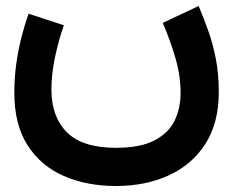

<svg xmlns="http://www.w3.org/2000/svg" viewBox="-20 -378 784 646"><path d="M527.6 -301Q552 -244.6 569.8 -184.4Q587.6 -124.1 587.6 -65.2Q587.6 -13.1 567 28.7Q546.4 70.4 498.9 94.8Q451.4 119.3 370.5 119.3Q257 119.3 205 67Q153 14.8 153 -76.9Q153 -129.2 165.3 -186.6Q177.6 -244 194.9 -293L76.2 -331.8Q63.2 -295.7 52.3 -253.1Q41.4 -210.4 34.8 -163.4Q28.2 -116.3 28.2 -65.9Q28.2 41.1 72.6 110.5Q116.9 179.9 194.2 213.9Q271.5 247.8 370.4 247.8Q469.5 247.8 547.7 212.1Q625.9 176.4 671 106.1Q716.1 35.8 716.1 -68.1Q716.1 -129 706.4 -179Q696.8 -228.9 681.4 -272.5Q666 -316.2 648.4 -357.8Z"/></svg>

Font: Estedad-VF-FD Black
Style: Regular
Weight: 900
Designer: Amin Abedi
Version: Version 4.000